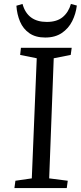

<svg xmlns="http://www.w3.org/2000/svg" viewBox="-20 -952 409 972"><path d="M166 -657 82 -674 86 -710H343L338 -674L252 -657L229 -49L323 -37L318 0H53L58 -37L141 -49ZM94 -932Q119 -841 217 -841Q268 -841 297.5 -865.5Q327 -890 339 -932L369 -924Q364 -882 345.5 -845Q327 -808 293 -785Q259 -762 209 -762Q160 -762 128.5 -784Q97 -806 81.5 -842.5Q66 -879 63 -923Z"/></svg>

Font: Literata 36pt
Style: Italic
Weight: 400
Italic angle: -2°
Designer: Latin by Veronika Burian and Jose Scaglione. Greek by Irene Vlachou. Cyrillic by Vera Evstafieva
Foundry: TypeTogether
Version: Version 3.002